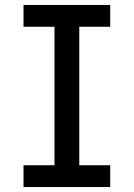

<svg xmlns="http://www.w3.org/2000/svg" viewBox="-20 -755 540 775"><path d="M75 0V-88H200V-647H75V-735H425V-647H300V-88H425V0Z"/></svg>

Font: Iosevka SS04 Semibold
Style: Regular
Weight: 600
Monospace: yes
Designer: Belleve Invis
Foundry: Belleve Invis
Version: Version 19.0.0; ttfautohint (v1.8.4)